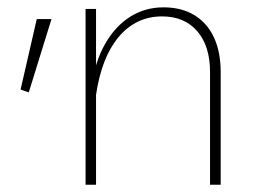

<svg xmlns="http://www.w3.org/2000/svg" viewBox="-20 -508 705 528"><path d="M81.1 -455.6 36.6 -261.7 59.1 -253.9 121.6 -455.6ZM244.1 0V-332V-483.4H215.3V0ZM586.9 -309.1Q586.9 -365.2 568.4 -405Q549.8 -444.8 514.6 -466.3Q479.5 -487.8 429.7 -487.8Q378.9 -487.8 337.9 -461.9Q296.9 -436 269.3 -387.7Q241.7 -339.4 231 -271L244.1 -247.1Q259.3 -350.6 306.6 -406.7Q354 -462.9 425.8 -462.9Q487.3 -462.9 522.5 -422.1Q557.6 -381.3 557.6 -310.1V0H586.9Z"/></svg>

Font: Estedad-FD-VF Thin
Style: Regular
Weight: 100
Designer: Amin Abedi
Version: Version 5.0